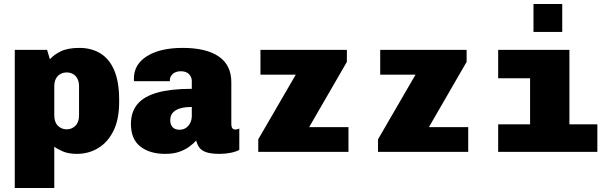

<svg xmlns="http://www.w3.org/2000/svg" viewBox="-20 -761 3040 962"><path d="M54 181V-511H216L230 -464Q250 -487 285 -504Q320 -521 378 -521Q438 -521 483 -493.5Q528 -466 552.5 -408.5Q577 -351 577 -261V-250Q577 -163 548.5 -105.5Q520 -48 472 -19Q424 10 365 10Q323 10 294.5 -2.5Q266 -15 252 -26V181ZM314 -113Q340 -113 358 -131Q376 -149 376 -183V-328Q376 -351 368 -366.5Q360 -382 346 -390Q332 -398 314 -398Q297 -398 282.5 -390Q268 -382 260 -366.5Q252 -351 252 -328V-183Q252 -149 270 -131Q288 -113 314 -113Z M808 10Q730 10 683 -27Q636 -64 636 -140Q636 -200 668.5 -239Q701 -278 768.5 -297Q836 -316 941 -316V-355Q941 -375 927 -389.5Q913 -404 886 -404Q861 -404 846 -391Q831 -378 831 -358V-354H652Q652 -355 651.5 -356Q651 -357 651 -358Q651 -359 651 -361.5Q651 -364 651 -368Q651 -439 717 -480Q783 -521 895 -521Q1013 -521 1076 -478Q1139 -435 1139 -349V-139Q1139 -126 1144 -119Q1149 -112 1159 -112Q1169 -112 1179 -117V-10Q1163 -1 1136 4.5Q1109 10 1080 10Q1037 10 1013 1.5Q989 -7 978.5 -22Q968 -37 963 -57Q949 -41 927.5 -25.5Q906 -10 877 0Q848 10 808 10ZM880 -111Q898 -111 911.5 -120Q925 -129 933 -145Q941 -161 941 -181V-225Q905 -225 881 -217.5Q857 -210 845 -195.5Q833 -181 833 -159Q833 -136 845 -123.5Q857 -111 880 -111Z M1274 0V-63L1462 -387H1285V-511H1718V-451L1529 -124H1726V0Z M1874 0V-63L2062 -387H1885V-511H2318V-451L2129 -124H2326V0Z M2636 0V-369H2476V-511H2833V0ZM2476 0V-138H2973V0ZM2653 -601V-741H2797V-601Z"/></svg>

Font: Chivo Mono Black
Style: Regular
Weight: 900
Designer: Hector Gatti
Foundry: Omnibus-Type
Version: Version 1.008